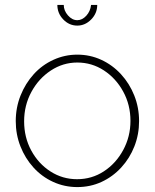

<svg xmlns="http://www.w3.org/2000/svg" viewBox="-20 -750 629 780"><path d="M294 10Q242 10 196 -11Q150 -32 116 -69.5Q82 -107 63 -155.5Q44 -204 44 -258Q44 -313 63.5 -362Q83 -411 117 -448.5Q151 -486 197 -507Q243 -528 294 -528Q346 -528 391.5 -507Q437 -486 471.5 -448.5Q506 -411 525.5 -362Q545 -313 545 -258Q545 -204 526 -155.5Q507 -107 472.5 -69.5Q438 -32 392.5 -11Q347 10 294 10ZM78 -257Q78 -192 107 -138.5Q136 -85 185 -53.5Q234 -22 293 -22Q353 -22 402 -54Q451 -86 480.5 -140.5Q510 -195 510 -259Q510 -324 480.5 -378Q451 -432 402 -464Q353 -496 294 -496Q236 -496 186.5 -463.5Q137 -431 107.5 -376.5Q78 -322 78 -257ZM294 -668Q314 -668 330.5 -686Q347 -704 350 -730H375Q375 -696 350.5 -671Q326 -646 294 -646Q261 -646 237 -671Q213 -696 213 -730H239Q239 -707 256 -687.5Q273 -668 294 -668Z"/></svg>

Font: Raleway Thin ExtraLight
Style: Regular
Weight: 250
Version: Version 4.026